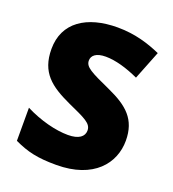

<svg xmlns="http://www.w3.org/2000/svg" viewBox="-134 -826 845 938"><g transform="rotate(20 288.5 -357.0)"><path d="M544 -217C544 -328 484 -379 380 -426C274 -474 240 -490 240 -524C240 -550 262 -570 312 -570C363 -570 424 -552 485 -524L544 -673C485 -699 411 -724 318 -724C158 -724 49 -653 49 -515C49 -392 116 -343 222 -294C315 -252 351 -237 351 -200C351 -169 325 -147 268 -147C204 -147 121 -168 44 -207V-35C112 -3 166 10 264 10C459 10 544 -100 544 -217Z"/></g></svg>

Font: Noto Sans Malayalam Black
Style: Regular
Weight: 900
Designer: Jelle Bosma - Monotype Design Team
Foundry: Monotype Imaging Inc.
Version: Version 2.104